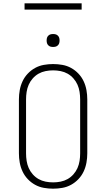

<svg xmlns="http://www.w3.org/2000/svg" viewBox="-20 -1129 640 1157"><path d="M300 8Q272 8 244 3Q216 -2 191.5 -15.5Q167 -29 147.5 -49.5Q128 -70 116 -95.5Q104 -121 99 -149Q94 -177 94 -205V-530Q94 -558 99 -586Q104 -614 116 -639.5Q128 -665 147.5 -685.5Q167 -706 191.5 -719.5Q216 -733 244 -738Q272 -743 300 -743Q328 -743 356 -738Q384 -733 408.5 -719.5Q433 -706 452.5 -685.5Q472 -665 484 -639.5Q496 -614 501 -586Q506 -558 506 -530V-205Q506 -177 501 -149Q496 -121 484 -95.5Q472 -70 452.5 -49.5Q433 -29 408.5 -15.5Q384 -2 356 3Q328 8 300 8ZM300 -30Q323 -30 345.5 -34.5Q368 -39 387.5 -50Q407 -61 422.5 -78.5Q438 -96 447 -116.5Q456 -137 459.5 -159.5Q463 -182 463 -205V-530Q463 -553 459.5 -575.5Q456 -598 447 -618.5Q438 -639 422.5 -656.5Q407 -674 387.5 -685Q368 -696 345.5 -700.5Q323 -705 300 -705Q277 -705 254.5 -700.5Q232 -696 212.5 -685Q193 -674 177.5 -656.5Q162 -639 153 -618.5Q144 -598 140.5 -575.5Q137 -553 137 -530V-205Q137 -182 140.5 -159.5Q144 -137 153 -116.5Q162 -96 177.5 -78.5Q193 -61 212.5 -50Q232 -39 254.5 -34.5Q277 -30 300 -30ZM300 -846Q292 -846 284.5 -848Q277 -850 271 -856Q265 -862 263 -869.5Q261 -877 261 -885Q261 -893 263 -900.5Q265 -908 271 -914Q277 -920 284.5 -922Q292 -924 300 -924Q308 -924 315.5 -922Q323 -920 329 -914Q335 -908 337 -900.5Q339 -893 339 -885Q339 -877 337 -869.5Q335 -862 329 -856Q323 -850 315.5 -848Q308 -846 300 -846ZM128 -1071V-1109H472V-1071Z"/></svg>

Font: Iosevka Etoile Extralight
Style: Regular
Weight: 200
Designer: Belleve Invis
Foundry: Belleve Invis
Version: Version 22.1.2; ttfautohint (v1.8.4)